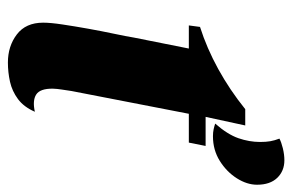

<svg xmlns="http://www.w3.org/2000/svg" viewBox="-154 -608 782 515"><g transform="rotate(90 237.5 -350.0)"><path d="M147.3 20.3Q103.3 20.3 71.8 -3.7Q40.3 -27.7 40.3 -74.3Q40.3 -94.3 45.2 -126.5Q50 -158.7 56.5 -195Q63 -231.3 70 -264.3Q77 -297.3 80.3 -317.7L109.7 -465H47.7L51.7 -495Q108.3 -513 164.5 -543.8Q220.7 -574.7 272.3 -616.3H316L293 -510H371L362 -465H284.7L223.7 -150.7Q221.7 -136.7 219.7 -124.2Q217.7 -111.7 217.3 -100Q217 -65.7 233.2 -55.5Q249.3 -45.3 279.3 -52Q266.3 -22.3 245.2 -6.7Q224 9 198.7 14.7Q173.3 20.3 147.3 20.3ZM345 -529.7Q334.7 -529.7 326.3 -531.5Q318 -533.3 311 -535.7Q340 -568.7 350.2 -598Q360.3 -627.3 360.3 -656Q360.3 -672 358.3 -683.5Q356.3 -695 351.3 -708Q360.3 -713 377.3 -717.2Q394.3 -721.3 409.3 -721.3Q438 -721.3 456.5 -702.2Q475 -683 475 -648Q475 -621 457.7 -593.7Q440.3 -566.3 411 -548Q381.7 -529.7 345 -529.7Z"/></g></svg>

Font: Sansita Swashed Light
Style: Regular
Weight: 300
Designer: Pablo Cosgaya
Foundry: Omnibus-Type
Version: Version 1.003